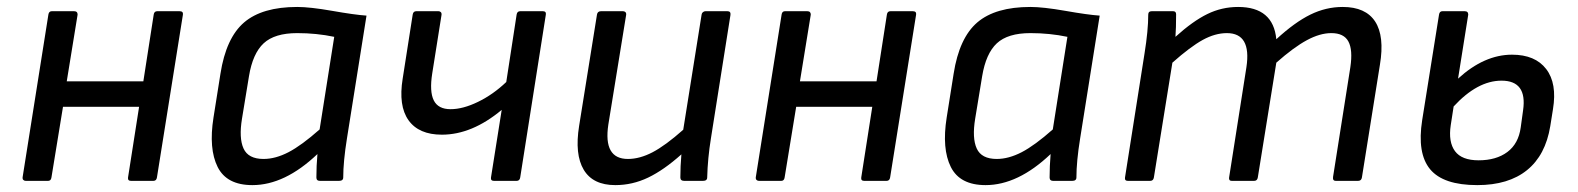

<svg xmlns="http://www.w3.org/2000/svg" viewBox="-20 -520 4536 552"><path d="M54.2 0Q49.8 0 47.1 -2.7Q44.4 -5.4 44.9 -9.8L119.1 -478Q120.6 -487.8 128.9 -487.8H192.9Q203.1 -487.8 203.1 -478L171.9 -286.1H392.1L421.9 -478Q423.3 -487.8 432.1 -487.8H496.1Q507.3 -487.8 505.9 -478L431.2 -9.8Q429.7 0 420.9 0H356.9Q346.7 0 348.1 -9.8L379.9 -212.9H161.1L127.9 -9.8Q126.5 0 118.2 0Z M705.6 12.2Q631.8 12.2 605.7 -40Q579.6 -92.3 593.8 -182.1L613.8 -308.1Q629.9 -411.1 681.9 -455.6Q733.9 -500 834.5 -500Q871.1 -500 935.1 -488.8Q999 -477.5 1033.7 -475.1L977.5 -122.1Q966.8 -55.7 966.8 -9.8Q966.8 0 954.6 0H899.9Q889.6 0 889.6 -9.8Q889.6 -42.5 892.6 -77.1Q798.8 12.2 705.6 12.2ZM737.8 -63Q772 -63 809.6 -82.5Q847.2 -102.1 898.9 -147.9L940.9 -414.1Q890.1 -424.8 834.5 -424.8Q769.5 -424.8 738 -395.5Q706.5 -366.2 695.8 -300.8L675.8 -179.2Q666.5 -123 680.2 -93Q693.8 -63 737.8 -63Z M1400.4 0Q1390.1 0 1391.6 -9.8L1422.4 -204.1Q1336.9 -132.8 1250.5 -132.8Q1184.1 -132.8 1154.5 -174.3Q1125 -215.8 1137.7 -293.9L1166.5 -478Q1168 -487.8 1176.8 -487.8H1240.7Q1244.6 -487.8 1247.3 -485.1Q1250 -482.4 1249.5 -478L1222.7 -309.1Q1214.4 -256.8 1227.1 -231.4Q1239.7 -206.1 1275.4 -206.1Q1311 -206.1 1354.2 -227.1Q1397.5 -248 1435.5 -284.2L1465.3 -478Q1466.8 -487.8 1475.6 -487.8H1540.5Q1550.8 -487.8 1549.3 -478L1475.6 -9.8Q1474.1 0 1465.3 0Z M1749 12.2Q1684.6 12.2 1658.2 -32Q1631.8 -76.2 1645 -158.2L1696.3 -478Q1697.8 -487.8 1708 -487.8H1771Q1775.4 -487.8 1778.1 -485.1Q1780.8 -482.4 1780.3 -478L1729 -162.1Q1713.9 -63 1785.2 -63Q1819.3 -63 1856.2 -82.3Q1893.1 -101.6 1944.3 -147L1997.1 -478Q1997.6 -482.4 2001 -485.1Q2004.4 -487.8 2008.3 -487.8H2071.3Q2081.5 -487.8 2080.1 -477.1L2023.9 -122.1Q2014.6 -64.9 2013.2 -9.8Q2013.2 0 2001 0H1947.3Q1936 0 1936 -9.8Q1936 -42 1939 -76.2Q1888.7 -31.2 1843.5 -9.5Q1798.3 12.2 1749 12.2Z M2162.1 0Q2157.7 0 2155 -2.7Q2152.3 -5.4 2152.8 -9.8L2227.1 -478Q2228.5 -487.8 2236.8 -487.8H2300.8Q2311 -487.8 2311 -478L2279.8 -286.1H2500L2529.8 -478Q2531.2 -487.8 2540 -487.8H2604Q2615.2 -487.8 2613.8 -478L2539.1 -9.8Q2537.6 0 2528.8 0H2464.8Q2454.6 0 2456.1 -9.8L2487.8 -212.9H2269L2235.8 -9.8Q2234.4 0 2226.1 0Z M2813.5 12.2Q2739.7 12.2 2713.6 -40Q2687.5 -92.3 2701.7 -182.1L2721.7 -308.1Q2737.8 -411.1 2789.8 -455.6Q2841.8 -500 2942.4 -500Q2979 -500 3043 -488.8Q3106.9 -477.5 3141.6 -475.1L3085.4 -122.1Q3074.7 -55.7 3074.7 -9.8Q3074.7 0 3062.5 0H3007.8Q2997.6 0 2997.6 -9.8Q2997.6 -42.5 3000.5 -77.1Q2906.7 12.2 2813.5 12.2ZM2845.7 -63Q2879.9 -63 2917.5 -82.5Q2955.1 -102.1 3006.8 -147.9L3048.8 -414.1Q2998 -424.8 2942.4 -424.8Q2877.4 -424.8 2845.9 -395.5Q2814.5 -366.2 2803.7 -300.8L2783.7 -179.2Q2774.4 -123 2788.1 -93Q2801.8 -63 2845.7 -63Z M3222.7 0Q3212.9 0 3214.4 -9.8L3270.5 -366.2Q3281.2 -432.6 3281.2 -478Q3281.2 -487.8 3291.5 -487.8H3352.5Q3361.3 -487.8 3361.3 -479Q3361.3 -438 3359.4 -414.1Q3409.7 -459.5 3451.2 -479.7Q3492.7 -500 3539.6 -500Q3640.6 -500 3649.4 -407.2Q3702.6 -456.1 3747.3 -478Q3792 -500 3840.3 -500Q3906.2 -500 3933.6 -458Q3960.9 -416 3947.3 -334L3895.5 -9.8Q3894 0 3884.3 0H3820.3Q3811 0 3812.5 -11.2L3862.3 -327.1Q3869.6 -376.5 3856.7 -400.6Q3843.8 -424.8 3807.6 -424.8Q3774.9 -424.8 3737.3 -404.5Q3699.7 -384.3 3649.4 -339.8L3596.2 -9.8Q3594.7 0 3585.4 0H3521.5Q3512.2 0 3513.7 -9.8L3563.5 -327.1Q3578.1 -424.8 3507.3 -424.8Q3473.6 -424.8 3438 -405.3Q3402.3 -385.7 3350.6 -339.8L3297.4 -9.8Q3295.9 0 3286.6 0Z M4227.1 12.2Q4129.4 12.2 4091.6 -33.4Q4053.7 -79.1 4068.8 -174.8L4117.2 -478Q4118.7 -487.8 4127 -487.8H4190.9Q4201.2 -487.8 4201.2 -478L4171.9 -293.9Q4247.1 -362.8 4327.1 -362.8Q4393.6 -362.8 4425.3 -321.5Q4457 -280.3 4444.8 -206.1L4437 -157.2Q4423.3 -73.7 4370.1 -30.8Q4316.9 12.2 4227.1 12.2ZM4150.9 -160.2Q4143.6 -111.8 4163.1 -85.4Q4182.6 -59.1 4231 -59.1Q4281.7 -59.1 4313.7 -83Q4345.7 -106.9 4352.1 -153.8L4358.9 -203.1Q4371.1 -288.1 4296.9 -288.1Q4227.5 -288.1 4159.2 -213.9Z"/></svg>

Font: Sofia Sans
Style: Italic
Weight: 400
Italic angle: -9°
Designer: Botio Nikoltchev, Ani Petrova
Foundry: lettersoup
Version: Version 4.100